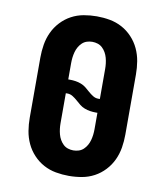

<svg xmlns="http://www.w3.org/2000/svg" viewBox="-84 -813 768 890"><g transform="rotate(10 300.0 -367.5)"><path d="M300 8Q269 8 238.5 2.5Q208 -3 181 -17.5Q154 -32 132.5 -55Q111 -78 98 -106Q85 -134 80 -164.5Q75 -195 75 -226V-509Q75 -540 80 -570.5Q85 -601 98 -629Q111 -657 132.5 -680Q154 -703 181 -717.5Q208 -732 238.5 -737.5Q269 -743 300 -743Q331 -743 361.5 -737.5Q392 -732 419 -717.5Q446 -703 467.5 -680Q489 -657 502 -629Q515 -601 520 -570.5Q525 -540 525 -509V-226Q525 -195 520 -164.5Q515 -134 502 -106Q489 -78 467.5 -55Q446 -32 419 -17.5Q392 -3 361.5 2.5Q331 8 300 8ZM372 -368H380V-509Q380 -522 378.5 -535Q377 -548 373.5 -561Q370 -574 363.5 -585.5Q357 -597 347.5 -606Q338 -615 325.5 -619Q313 -623 300 -623Q287 -623 274.5 -619Q262 -615 252.5 -606Q243 -597 236.5 -585.5Q230 -574 226.5 -561Q223 -548 221.5 -535Q220 -522 220 -509V-432H228Q241 -432 254.5 -430Q268 -428 281 -423Q294 -418 304.5 -409.5Q315 -401 325 -392Q335 -383 347 -375.5Q359 -368 372 -368ZM300 -112Q313 -112 325.5 -116Q338 -120 347.5 -129Q357 -138 363.5 -149.5Q370 -161 373.5 -174Q377 -187 378.5 -200Q380 -213 380 -226V-303H372Q359 -303 345.5 -305Q332 -307 319 -312Q306 -317 295.5 -325.5Q285 -334 275 -343Q265 -352 253 -359.5Q241 -367 228 -367H220V-226Q220 -213 221.5 -200Q223 -187 226.5 -174Q230 -161 236.5 -149.5Q243 -138 252.5 -129Q262 -120 274.5 -116Q287 -112 300 -112Z"/></g></svg>

Font: Iosevka Etoile Heavy
Style: Regular
Weight: 900
Designer: Belleve Invis
Foundry: Belleve Invis
Version: Version 22.1.2; ttfautohint (v1.8.4)